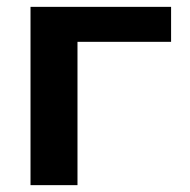

<svg xmlns="http://www.w3.org/2000/svg" viewBox="-20 -540 553 560"><path d="M206 0H69V-520H479V-418H206Z"/></svg>

Font: M PLUS 1p
Style: Bold
Weight: 700
Version: Version 1.062